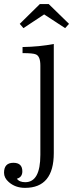

<svg xmlns="http://www.w3.org/2000/svg" viewBox="-73 -723 397 942"><path d="M37.6 -492.2Q121.6 -493.7 190.9 -507.3V27.8Q190.9 198.7 49.8 198.7Q2 198.7 -30.3 169.9Q-53.2 149.9 -53.2 124.5Q-53.2 75.7 -7.3 75.7Q36.6 75.7 36.6 117.7Q36.6 146.5 9.8 153.8Q22 170.9 50.8 170.9Q125 170.9 125 36.6V-401.4Q125 -447.3 103 -456.1Q89.4 -462.4 37.6 -462.4ZM122.6 -703.1H166L265.6 -606L246.6 -585L143.6 -652.3L42 -585L23.9 -606Z"/></svg>

Font: I.Ming
Style: Regular
Weight: 400
Designer: Ichiten Fonts Project
Version: Version 5.10 Mar 24, 2018